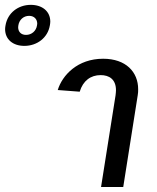

<svg xmlns="http://www.w3.org/2000/svg" viewBox="-208 -752 632 772"><path d="M-84.2 -732.5C-135 -732.5 -177.5 -700 -185.8 -650C-186.7 -645 -187.5 -640 -187.5 -635C-187.5 -593.3 -155.8 -567.5 -110 -567.5C-59.2 -567.5 -15.8 -600 -7.5 -650C-6.7 -655 -5.8 -660 -5.8 -665C-5.8 -706.7 -38.3 -732.5 -84.2 -732.5ZM-90.8 -688.3C-70.8 -688.3 -58.3 -675 -58.3 -656.7C-58.3 -654.2 -59.2 -652.5 -59.2 -650C-62.5 -627.5 -80.8 -611.7 -103.3 -611.7C-123.3 -611.7 -135 -624.2 -135 -642.5C-135 -645 -134.2 -647.5 -134.2 -650C-130.8 -672.5 -113.3 -688.3 -90.8 -688.3ZM24.2 -390 112.5 -383.3C125.8 -427.5 156.7 -450 196.7 -450C230.8 -450 258.3 -433.3 258.3 -389.2C258.3 -383.3 257.5 -376.7 256.7 -369.2L198.3 0H287.5L345.8 -369.2C347.5 -377.5 347.5 -385.8 347.5 -393.3C347.5 -462.5 298.3 -515.8 206.7 -515.8C104.2 -515.8 42.5 -450 24.2 -390Z"/></svg>

Font: Boon Medium
Style: Italic
Weight: 500
Italic angle: -9°
Designer: Sungsit Sawaiwan
Foundry: FontUni
Version: Version 3.0